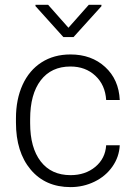

<svg xmlns="http://www.w3.org/2000/svg" viewBox="-20 -763 555 793"><path d="M271.5 -39.6Q332.5 -39.6 373.8 -74Q415 -108.4 418.5 -163.1H474.6Q472.2 -114.7 444.3 -75Q416.5 -35.2 370.4 -12.7Q324.2 9.8 271.5 9.8Q167.5 9.8 106.7 -62.5Q45.9 -134.8 45.9 -256.8V-274.4Q45.9 -352.5 73.2 -412.6Q100.6 -472.7 151.6 -505.4Q202.6 -538.1 271 -538.1Q357.9 -538.1 414.3 -486.3Q470.7 -434.6 474.6 -350.1H418.5Q414.6 -412.1 373.8 -450.2Q333 -488.3 271 -488.3Q191.9 -488.3 148.2 -431.2Q104.5 -374 104.5 -271V-253.9Q104.5 -152.8 148.2 -96.2Q191.9 -39.6 271.5 -39.6ZM262.7 -648.4 346.7 -743.2H398.9V-737.3L283.7 -609.9H241.7L126.5 -737.8V-743.2H178.7Z"/></svg>

Font: Roboto-Light
Style: Regular
Weight: 300
Designer: Google
Version: Version 2.137; 2017